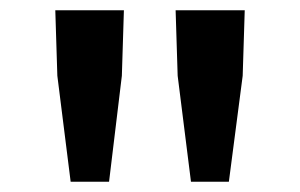

<svg xmlns="http://www.w3.org/2000/svg" viewBox="-20 -797 586 375"><path d="M118 -442 92 -649 88 -777H222L218 -649L193 -442ZM353 -442 327 -649 323 -777H458L454 -649L427 -442Z"/></svg>

Font: Noto Sans TC Thin SemiBold
Style: Regular
Weight: 600
Version: Version 2.004-H2;hotconv 1.0.118;makeotfexe 2.5.65603